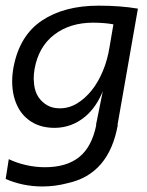

<svg xmlns="http://www.w3.org/2000/svg" viewBox="-31 -441 518 678"><path d="M119 217.5Q84.5 217.5 51.8 210.8Q19 204 -11 191L0 121Q28 134.5 61.2 142Q94.5 149.5 128 149.5Q204 149.5 248.8 113.5Q293.5 77.5 309 0H308L332 -119Q309 -62 269.5 -29Q222.5 10 162.5 10.5Q119.5 10.5 88.2 -6.2Q57 -23 38.5 -52Q12 -94.5 12 -153.5Q12 -178.5 17 -205Q38.5 -316 117.2 -368.5Q196 -421 317 -421Q394.5 -421 456 -410.5L384 0H385Q354 173.5 209 205.5Q164 217.5 119 217.5ZM180 -58.5Q213 -58.5 241.2 -75.8Q269.5 -93 292.8 -122Q316 -151 332.5 -190.8Q349 -230.5 356 -276L369.5 -355Q341.5 -360.5 298.5 -361Q216 -361 160.5 -318.5Q105 -276 91 -197Q88 -179.5 88 -162.5L89.5 -142.5Q92.5 -117 104.2 -99Q116 -81 134.8 -69.8Q153.5 -58.5 180 -58.5Z"/></svg>

Font: Lucymar Sans
Style: Italic
Weight: 400
Italic angle: -10°
Foundry: The League of Moveable Type (original font) / Main changes by Cristiano Sobral with portions from Mirco Monsees
Version: Version 2.00;August 30, 2020;FontCreator 13.0.0.2681 64-bit